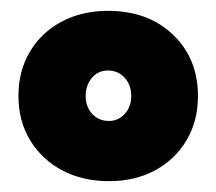

<svg xmlns="http://www.w3.org/2000/svg" viewBox="-20 -727 399 354"><path d="M181 -393Q132 -393 94.5 -413Q57 -433 35.5 -468.5Q14 -504 14 -550Q14 -596 35 -631.5Q56 -667 93.5 -687Q131 -707 179 -707Q253 -707 299 -663Q345 -619 345 -550Q345 -504 324 -468.5Q303 -433 266 -413Q229 -393 181 -393ZM181 -504Q198 -504 210 -517Q222 -530 222 -550Q222 -570 210 -583.5Q198 -597 179 -597Q161 -597 149.5 -583.5Q138 -570 138 -550Q138 -530 150 -517Q162 -504 181 -504Z"/></svg>

Font: Figtree Black
Style: Regular
Weight: 900
Designer: Erik Kennedy
Foundry: Erik Kennedy
Version: Version 2.001;gftools[0.9.30]